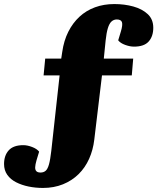

<svg xmlns="http://www.w3.org/2000/svg" viewBox="-53 -734 817 947"><path d="M147 117Q162 117 172 108.5Q182 100 188.5 77Q195 54 200 10L241 -362H162L170 -445H249L254 -478Q262 -534 284 -577.5Q306 -621 339 -651.5Q372 -682 415.5 -698Q459 -714 511 -714Q561 -714 604.5 -702Q648 -690 675.5 -664.5Q703 -639 703 -597Q703 -555 680.5 -529.5Q658 -504 608 -504Q588 -504 564.5 -512.5Q541 -521 530 -535L543 -578Q553 -611 548.5 -624.5Q544 -638 523 -638Q508 -638 497 -628Q486 -618 479 -595Q472 -572 468 -534L459 -445H604L597 -362H450L412 -45Q406 6 386.5 49.5Q367 93 334.5 125Q302 157 257.5 175Q213 193 159 193Q122 193 88 186Q54 179 26.5 165Q-1 151 -17 128.5Q-33 106 -33 75Q-33 33 -10 7.5Q13 -18 62 -18Q82 -18 105.5 -9Q129 0 140 14L127 57Q121 78 120.5 91Q120 104 126.5 110.5Q133 117 147 117Z"/></svg>

Font: Literata Black
Style: Italic
Weight: 900
Italic angle: -2°
Designer: Latin by Veronika Burian and Jose Scaglione. Greek by Irene Vlachou. Cyrillic by Vera Evstafieva
Foundry: TypeTogether
Version: Version 3.002